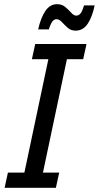

<svg xmlns="http://www.w3.org/2000/svg" viewBox="-20 -901 474 921"><path d="M2 0 18 -73H97L212 -617H133L149 -690H395L379 -617H301L186 -73H264L248 0ZM163 -760Q176 -817 198 -849Q220 -881 254 -881Q277 -881 293 -867.5Q309 -854 321.5 -840Q334 -826 346 -826Q357 -826 365.5 -835.5Q374 -845 383 -875H434Q422 -818 400 -786Q378 -754 343 -754Q320 -754 304.5 -768Q289 -782 276.5 -795.5Q264 -809 251 -809Q241 -809 232.5 -799.5Q224 -790 214 -760Z"/></svg>

Font: Radio Canada Condensed
Style: Italic
Weight: 400
Width: 3
Italic angle: -12°
Designer: Charles Daoud, Etienne Aubert Bonn, Alexandre Saumier Demers, Jacques Le Bailly
Foundry: Radio-Canada
Version: Version 2.104; ttfautohint (v1.8.4.7-5d5b);gftools[0.9.28.de